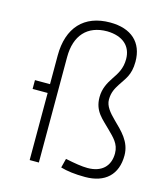

<svg xmlns="http://www.w3.org/2000/svg" viewBox="-112 -830 810 927"><g transform="rotate(15 293.0 -366.0)"><path d="M399.4 9.8C499.5 9.8 556.6 -44.4 556.6 -139.6C556.6 -209 508.8 -251 466.8 -292.5C437.5 -321.3 414.1 -349.1 414.1 -380.9C414.1 -418 427.7 -439.9 441.4 -461.9C463.9 -498 490.7 -522 490.7 -590.8C490.7 -687 430.2 -742.2 324.2 -742.2C194.3 -742.2 120.1 -662.1 120.1 -522.5V-379.4H44.9V-335.4H120.1V0H166V-527.3C166 -635.3 222.2 -697.3 321.3 -697.3C399.4 -695.8 443.8 -656.2 443.8 -590.8C443.8 -543.5 424.8 -515.1 403.8 -483.9C385.3 -456.1 367.2 -424.3 367.2 -380.9C367.2 -309.1 410.6 -281.2 449.7 -241.2C479 -211.4 509.8 -186 509.8 -137.7C509.8 -72.8 469.2 -35.2 399.4 -35.2C371.1 -35.2 335.4 -41 288.1 -50.8L276.4 -4.9C308.1 4.4 347.7 9.8 399.4 9.8Z"/></g></svg>

Font: Cascadia Mono PL ExtraLight
Style: Regular
Weight: 200
Monospace: yes
Designer: Aaron Bell
Foundry: Saja Typeworks
Version: Version 2404.023